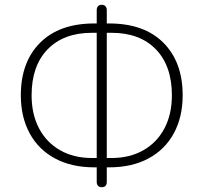

<svg xmlns="http://www.w3.org/2000/svg" viewBox="-20 -756 850 802"><path d="M384 4V-71L398 -57H374Q279 -57 210 -94Q141 -131 104 -199Q67 -267 67 -358Q67 -497 147.5 -577.5Q228 -658 374 -658H398L384 -644V-714Q384 -724 389.5 -730Q395 -736 405 -736Q415 -736 420.5 -730Q426 -724 426 -714V-644L412 -658H436Q582 -658 662.5 -577.5Q743 -497 743 -358Q743 -267 706 -199Q669 -131 600 -94Q531 -57 436 -57H412L426 -71V4Q426 15 420.5 20.5Q415 26 405 26Q395 26 389.5 20Q384 14 384 4ZM384 -633 398 -619H364Q246 -619 179 -550Q112 -481 112 -358Q112 -279 143 -220Q174 -161 231 -128.5Q288 -96 364 -96H398L384 -82ZM412 -96H446Q522 -96 579 -128.5Q636 -161 667 -220Q698 -279 698 -358Q698 -481 631 -550Q564 -619 446 -619H412L426 -633V-82Z"/></svg>

Font: SN Pro Thin
Style: Regular
Weight: 200
Designer: Tobias Whetton
Foundry: Supernotes
Version: Version 1.003;Glyphs 3.3 (3324)